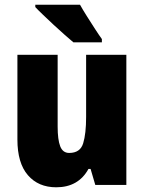

<svg xmlns="http://www.w3.org/2000/svg" viewBox="-20 -786 611 816"><path d="M517 -553V0H385L365 -68H356Q313 10 219 10Q143 10 98.5 -41.5Q54 -93 54 -193V-553H225V-248Q225 -192 236 -164Q247 -136 274 -136Q321 -136 333.5 -177Q346 -218 346 -289V-553ZM320 -766Q331 -746 349 -717.5Q367 -689 384.5 -662Q402 -635 413 -620V-606H292Q278 -618 255.5 -637.5Q233 -657 208.5 -680Q184 -703 163 -723Q142 -743 130 -756V-766Z"/></svg>

Font: Noto Sans Myanmar Condensed Black
Style: Regular
Weight: 900
Width: 3
Designer: Monotype Design Team
Foundry: Monotype Imaging Inc.
Version: Version 2.107; ttfautohint (v1.8.4.7-5d5b)